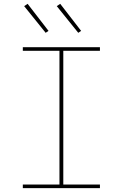

<svg xmlns="http://www.w3.org/2000/svg" viewBox="-20 -981 640 1001"><path d="M99 0V-19H290V-716H99V-735H501V-716H310V-19H501V0ZM388 -810 276 -949 294 -961 403 -820ZM218 -810 202 -830 106 -949 124 -961 233 -820Z"/></svg>

Font: Iosevka Curly Thin Extended
Style: Regular
Weight: 100
Width: 7
Monospace: yes
Designer: Belleve Invis
Foundry: Belleve Invis
Version: Version 11.1.0; ttfautohint (v1.8.3)